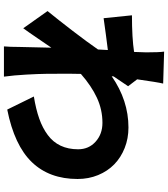

<svg xmlns="http://www.w3.org/2000/svg" viewBox="42 -864 871 996"><g transform="rotate(90 478.0 -365.5)"><path d="M376.1 -519.2 375 -508.9Q500.4 -595.9 641 -595.9Q697.8 -595.9 747.2 -576.3Q796.5 -556.8 832 -522.2Q867.5 -487.6 887.8 -438.4Q908 -389.2 908 -332Q908 -185.7 820.7 -94.8Q733.3 -3.9 547.9 33L480.1 -105.1Q545.8 -115.8 594.6 -133Q643.5 -150.2 680 -177.4Q716.6 -204.5 735.3 -244Q753.9 -283.4 753.9 -334.9Q753.9 -389.9 714.5 -425.4Q675.1 -460.9 616.8 -460.9Q548.3 -460.9 486.5 -432.2Q424.7 -403.4 362.9 -349.1Q361.9 -327.1 361.9 -286.9Q361.9 -214.5 362.4 -171.5Q362.9 -128.6 366.5 -65.3Q370 -2.1 377.1 50.1H220.2Q223 17.8 223 -29.1Q225.1 -148.8 226.9 -196Q214.1 -177.6 177.6 -123.8Q141 -70 126.1 -50.1L36.9 -176.1Q82.4 -231.9 139.7 -306.6Q197.1 -381.4 236.2 -437.9L239 -489Q163.7 -479.8 73.9 -467L58.9 -614Q176.8 -614 248.9 -625Q251.1 -684.7 251.1 -687.9Q251.1 -755.7 247.2 -780.9L413 -775.9Q405.9 -746.8 391 -641L426.8 -594.1Q420.1 -584.5 401.6 -556.8Q383.2 -529.1 376.1 -519.2Z"/></g></svg>

Font: Karasuma Gothic
Style: Black
Weight: 900
Designer: Rasmus Andersson / Ryoko Nishizuka
Foundry: Genbu
Version: Version 1.00